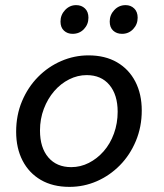

<svg xmlns="http://www.w3.org/2000/svg" viewBox="-20 -717 640 749"><path d="M251 12Q186 12 139.5 -15Q93 -42 68 -90.5Q43 -139 43 -203Q43 -268 66 -322.5Q89 -377 128.5 -417Q168 -457 219 -479Q270 -501 325 -501Q390 -501 436.5 -474Q483 -447 508 -398.5Q533 -350 533 -286Q533 -222 510 -167Q487 -112 447.5 -72Q408 -32 357.5 -10Q307 12 251 12ZM258 -65Q294 -65 326.5 -81.5Q359 -98 384.5 -127Q410 -156 424.5 -196Q439 -236 439 -281Q439 -347 407 -385.5Q375 -424 318 -424Q283 -424 250 -407.5Q217 -391 191.5 -361.5Q166 -332 151 -292.5Q136 -253 136 -208Q136 -141 168.5 -103Q201 -65 258 -65ZM263 -585Q243 -585 229.5 -597.5Q216 -610 216 -633Q216 -659 234 -678Q252 -697 277 -697Q298 -697 311.5 -684Q325 -671 325 -648Q325 -622 307.5 -603.5Q290 -585 263 -585ZM456 -585Q435 -585 421.5 -597.5Q408 -610 408 -633Q408 -659 426 -678Q444 -697 470 -697Q490 -697 503.5 -684Q517 -671 517 -648Q517 -622 499.5 -603.5Q482 -585 456 -585Z"/></svg>

Font: Source Code Pro ExtraLight Medium
Style: Italic
Weight: 500
Italic angle: -11°
Monospace: yes
Version: Version 1.016;hotconv 1.0.116;makeotfexe 2.5.65601